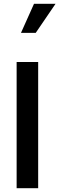

<svg xmlns="http://www.w3.org/2000/svg" viewBox="-20 -996 314 1016"><path d="M68 0V-668H182V0ZM91 -822 160 -976H274L169 -822Z"/></svg>

Font: Gantari SemiBold
Style: Regular
Weight: 600
Designer: Anugrah Pasau
Foundry: Lafontype
Version: Version 1.000; ttfautohint (v1.8.3)